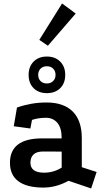

<svg xmlns="http://www.w3.org/2000/svg" viewBox="-20 -1051 591 1095"><path d="M370.8 -20Q300.5 18.8 227.5 18.8Q133.8 18.8 85.4 -16.8Q37 -52.2 36.8 -121.8Q36.2 -261.8 220.8 -261.8L331.8 -261.5Q331.8 -321.8 307.1 -350.5Q282.5 -379.2 242.8 -379.2Q219.5 -379.2 200.2 -376.2Q181 -373.2 162.5 -367.2L153.2 -318.2L58.5 -331L76.8 -437.8Q117 -451.8 158.4 -459.1Q199.8 -466.5 245.8 -466.5Q343.2 -466.5 394.9 -414.9Q446.5 -363.2 446.5 -263.2V-97.5L531 -70.2L499.8 23.8ZM223.8 -186.8Q189 -186.8 171.2 -170.1Q153.5 -153.5 153.5 -123.5Q153.5 -66.2 231.5 -66.2Q286.2 -66.2 331.8 -95.2V-186.5ZM247.3 -728.5Q294.5 -728.5 323.2 -699.9Q352 -671.3 352 -623.9Q352 -576.5 323.4 -548.1Q294.8 -519.8 247.4 -519.8Q200 -519.8 171.6 -548.2Q143.2 -576.6 143.2 -623.8Q143.2 -671 171.7 -699.8Q200.1 -728.5 247.3 -728.5ZM247.2 -673.2Q225 -673.2 211.4 -659.6Q197.8 -646 197.8 -624.1Q197.8 -602.2 211.4 -588.6Q225 -575 247.2 -575Q269.5 -575 283.1 -588.8Q296.8 -602.5 296.8 -623.8Q296.8 -646 283.1 -659.6Q269.5 -673.2 247.2 -673.2ZM334 -1031.2 411.8 -973.8 253.2 -790.2 204.2 -823.5Z"/></svg>

Font: Podkova VF Beta
Style: Regular
Weight: 400
Designer: Ilya Yudin
Foundry: Cyreal (www.cyreal.org)
Version: Version 2.100